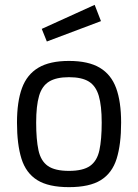

<svg xmlns="http://www.w3.org/2000/svg" viewBox="-20 -761 569 791"><path d="M264 10Q180 10 133.5 -19Q87 -48 68.5 -107Q50 -166 50 -256Q50 -342 70.5 -398Q91 -454 138 -482Q185 -510 264 -510Q344 -510 391 -482Q438 -454 458.5 -398Q479 -342 479 -256Q479 -166 460.5 -107Q442 -48 395.5 -19Q349 10 264 10ZM264 -57Q322 -57 351 -77.5Q380 -98 389.5 -142Q399 -186 399 -256Q399 -325 387 -366Q375 -407 346 -425Q317 -443 264 -443Q212 -443 182.5 -425Q153 -407 141 -366Q129 -325 129 -256Q129 -186 138.5 -142Q148 -98 177 -77.5Q206 -57 264 -57ZM173 -590 152 -642 370 -741 396 -674Z"/></svg>

Font: Cairo
Style: Regular
Weight: 400
Designer: Mohamed Gaber, Accademia di Belle Arti di Urbino
Foundry: Kief Type Foundry, Accademia di Belle Arti di Urbino
Version: Version 3.120